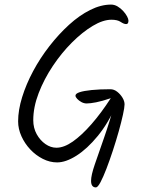

<svg xmlns="http://www.w3.org/2000/svg" viewBox="-20 -724 658 837"><path d="M464 -704Q479 -704 492.5 -696Q506 -688 517 -676Q528 -664 534 -652.5Q540 -641 540 -634Q540 -619 530 -619Q520 -619 506 -628.5Q492 -638 466 -638Q429 -638 384 -611Q339 -584 293.5 -538.5Q248 -493 210 -436Q172 -379 148.5 -318Q125 -257 125 -200Q125 -166 140 -139Q155 -112 178 -96Q201 -80 226 -80Q259 -80 297.5 -107Q336 -134 378.5 -182.5Q421 -231 463 -296Q425 -283 399 -278Q373 -273 358 -273Q346 -273 335 -279Q324 -285 316.5 -293Q309 -301 309 -307Q309 -316 327 -322Q345 -328 379.5 -331.5Q414 -335 461 -335Q477 -335 491 -324Q505 -313 514 -298Q523 -283 523 -269Q523 -256 516 -224Q509 -192 497.5 -151Q486 -110 472 -67.5Q458 -25 444 11.5Q430 48 418 70.5Q406 93 398 93Q388 93 382.5 86Q377 79 377 64Q377 40 393.5 -8Q410 -56 434 -124.5Q458 -193 481 -277L486 -265Q452 -187 406 -131Q360 -75 313.5 -45.5Q267 -16 229 -16Q197 -16 166.5 -31.5Q136 -47 112 -72.5Q88 -98 73.5 -130Q59 -162 59 -195Q59 -244 76.5 -300.5Q94 -357 124.5 -414Q155 -471 195.5 -523Q236 -575 281 -616Q326 -657 373 -680.5Q420 -704 464 -704Z"/></svg>

Font: Kalam Variable Light
Style: Regular
Weight: 300
Designer: Lipi Raval, Jonny Pinhorn
Foundry: Indian Type Foundry
Version: Version 3.000